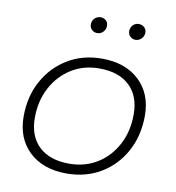

<svg xmlns="http://www.w3.org/2000/svg" viewBox="-80 -778 780 853"><g transform="rotate(10 310.0 -351.0)"><path d="M276 4Q170 4 107.5 -55Q45 -114 45 -213Q45 -303 83.5 -373.5Q122 -444 189.5 -485Q257 -526 344 -526Q450 -526 512.5 -467Q575 -408 575 -309Q575 -219 536.5 -148Q498 -77 430.5 -36.5Q363 4 276 4ZM280 -41Q351 -41 406 -75Q461 -109 493 -169Q525 -229 525 -306Q525 -389 476.5 -435Q428 -481 340 -481Q269 -481 214 -446.5Q159 -412 127 -352Q95 -292 95 -216Q95 -133 143.5 -87Q192 -41 280 -41ZM475 -634Q461 -634 451 -643.5Q441 -653 441 -667Q441 -684 452 -695Q463 -706 478 -706Q492 -706 502.5 -697Q513 -688 513 -673Q513 -657 501.5 -645.5Q490 -634 475 -634ZM302 -634Q288 -634 278 -643.5Q268 -653 268 -667Q268 -684 279 -695Q290 -706 306 -706Q320 -706 330 -697Q340 -688 340 -673Q340 -657 329 -645.5Q318 -634 302 -634Z"/></g></svg>

Font: Montserrat Light
Style: Italic
Weight: 300
Italic angle: -11.3°
Designer: Julieta Ulanovsky
Foundry: Julieta Ulanovsky
Version: Version 9.000; ttfautohint (v1.8.4.7-5d5b)